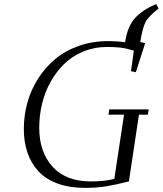

<svg xmlns="http://www.w3.org/2000/svg" viewBox="-20 -914 800 944"><path d="M97.2 -279.8Q97.2 -346.2 114.5 -408.9Q131.8 -471.7 166.7 -526.6Q201.7 -581.5 250.5 -622.8Q299.3 -664.1 366.7 -688Q434.1 -711.9 512.2 -711.9Q558.1 -711.9 595.2 -706.1Q605.5 -780.8 641.8 -822.8Q678.2 -864.7 748 -894L759.8 -872.1Q710 -834 694.8 -804Q679.7 -773.9 669.9 -707L693.8 -702.1L647.9 -559.1L624 -564L638.2 -665Q600.1 -676.8 572 -679.9Q543.9 -683.1 506.8 -683.1Q444.3 -683.1 390.1 -660.9Q335.9 -638.7 296.6 -600.6Q257.3 -562.5 229 -512Q200.7 -461.4 186.8 -403.8Q172.9 -346.2 172.9 -286.1Q172.9 -166 238.8 -94Q304.7 -22 426.8 -22Q490.7 -22 542 -34.2L589.8 -350.1H513.2L517.1 -376H710.9L707 -350.1H663.1L613.8 -22Q548.8 -5.4 501.5 2.2Q454.1 9.8 397.9 9.8Q321.3 9.8 262.9 -11.7Q204.6 -33.2 168.7 -72.3Q132.8 -111.3 115 -163.6Q97.2 -215.8 97.2 -279.8Z"/></svg>

Font: Dehuti
Style: Italic
Weight: 400
Version: Version 1.2